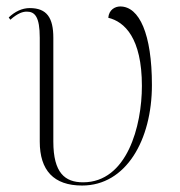

<svg xmlns="http://www.w3.org/2000/svg" viewBox="-20 -564 558 594"><path d="M234 10C370 10 450 -131 450 -301C450 -459 411 -544 352 -544C336 -544 317 -534 315 -509C365 -497 419 -447 419 -298C419 -174 373 0 237 0C181 0 145 -29 145 -126V-447C145 -509 125 -539 72 -539C48 -539 26 -528 7 -510L12 -503C36 -524 51 -528 63 -528C88 -528 103 -512 103 -447V-126C103 -37 146 10 234 10Z"/></svg>

Font: Noto Serif Display ExtraLight
Style: Regular
Weight: 200
Designer: Monotype Design Team
Foundry: Monotype Imaging Inc.
Version: Version 2.009